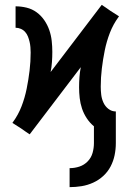

<svg xmlns="http://www.w3.org/2000/svg" viewBox="-20 -546 540 789"><path d="M266 223V145Q287 145 306.5 138.5Q326 132 340.5 117Q355 102 360.5 82Q366 62 366 42V-27Q349 -41 336.5 -60Q324 -79 317 -100Q310 -121 307.5 -143Q305 -165 305 -187Q305 -208 306.5 -229Q308 -250 312 -270L102 6L84 -6L67 -18L31 -41L33 -44Q55 -74 68.5 -109Q82 -144 89.5 -181Q97 -218 101.5 -255.5Q106 -293 106 -330Q106 -341 105 -352.5Q104 -364 101.5 -374.5Q99 -385 95 -395.5Q91 -406 83.5 -414.5Q76 -423 65.5 -427.5Q55 -432 44 -432V-520Q67 -520 89.5 -514.5Q112 -509 130.5 -495.5Q149 -482 162 -463Q175 -444 182.5 -422.5Q190 -401 192.5 -378Q195 -355 195 -333Q195 -312 193.5 -291Q192 -270 188 -250L398 -526L416 -514L433 -502L469 -479L467 -476Q445 -446 431.5 -411Q418 -376 410.5 -339Q403 -302 398.5 -264.5Q394 -227 394 -190Q394 -173 396 -156.5Q398 -140 405 -124.5Q412 -109 425.5 -98.5Q439 -88 456 -88V42Q456 67 451 91.5Q446 116 434.5 138Q423 160 404.5 177Q386 194 363 204.5Q340 215 315.5 219Q291 223 266 223Z"/></svg>

Font: Iosevka Semibold
Style: Regular
Weight: 600
Monospace: yes
Designer: Belleve Invis
Foundry: Belleve Invis
Version: Version 33.2.3; ttfautohint (v1.8.4)